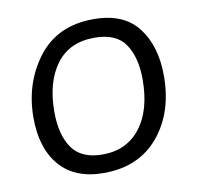

<svg xmlns="http://www.w3.org/2000/svg" viewBox="-66 -598 698 676"><g transform="rotate(-10 283.0 -260.0)"><path d="M42 -224Q42 -348 111.5 -439Q181 -530 310 -530Q418 -530 469 -463.5Q520 -397 520 -291Q520 -159 449 -74.5Q378 10 253 10Q150 10 96 -52.5Q42 -115 42 -224ZM118 -232Q118 -150 151 -102.5Q184 -55 260 -55Q346 -55 395 -118Q444 -181 444 -291Q444 -370 412 -417.5Q380 -465 302 -465Q212 -465 165 -401.5Q118 -338 118 -232Z"/></g></svg>

Font: Zilla Slab Regular
Style: Italic
Weight: 400
Italic angle: -6°
Designer: Typotheque.com
Foundry: Typotheque type foundry
Version: Version 1.1; 2017; ttfautohint (v1.6)